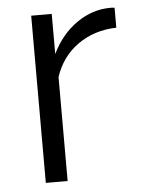

<svg xmlns="http://www.w3.org/2000/svg" viewBox="-44 -560 439 596"><g transform="rotate(-5 175.5 -262.0)"><path d="M335 -461Q266 -459 215 -423Q164 -387 143 -324V0H75V-521H139V-396Q168 -456 217 -490Q266 -524 322 -524Q330 -524 335 -523Z"/></g></svg>

Font: Oxford Sans
Style: Regular
Weight: 400
Designer: Matt McInerney, Pablo Impallari, Rodrigo Fuenzalida
Foundry: Matt McInerney, Pablo Impallari, Rodrigo Fuenzalida
Version: Version 3.000g; ttfautohint (v1.5) -l 8 -r 28 -G 28 -x 14 -D